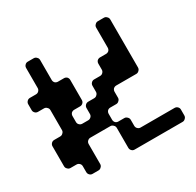

<svg xmlns="http://www.w3.org/2000/svg" viewBox="-150 -857 1042 1023"><g transform="rotate(-30 371.0 -345.0)"><path d="M718.8 -25.4Q718.8 -14.6 710.9 -7.8Q704.1 0 693.4 0Q595.7 0 398.4 0Q387.7 0 380.9 -7.8Q374 -14.6 374 -25.4Q374 -65.4 374 -147.5Q374 -158.2 366.2 -165Q359.4 -172.9 348.6 -172.9Q307.6 -172.9 225.6 -172.9Q215.8 -172.9 208 -165Q201.2 -158.2 201.2 -147.5Q201.2 -106.4 201.2 -25.4Q201.2 -14.6 193.4 -7.8Q186.5 0 175.8 0Q164.1 0 139.6 0Q128.9 0 122.1 -7.8Q115.2 -14.6 115.2 -25.4Q115.2 -37.1 115.2 -61.5Q115.2 -72.3 107.4 -79.1Q100.6 -85.9 89.8 -85.9Q78.1 -85.9 53.7 -85.9Q43 -85.9 36.1 -93.8Q28.3 -100.6 28.3 -111.3Q28.3 -152.3 28.3 -234.4Q28.3 -244.1 36.1 -252Q43 -258.8 53.7 -258.8Q65.4 -258.8 89.8 -258.8Q100.6 -258.8 107.4 -266.6Q115.2 -273.4 115.2 -283.2Q115.2 -324.2 115.2 -406.2Q115.2 -417 107.4 -423.8Q100.6 -431.6 89.8 -431.6Q78.1 -431.6 53.7 -431.6Q43 -431.6 36.1 -438.5Q28.3 -446.3 28.3 -456.1Q28.3 -468.8 28.3 -493.2Q28.3 -502.9 36.1 -510.7Q43 -517.6 53.7 -517.6Q65.4 -517.6 89.8 -517.6Q100.6 -517.6 107.4 -524.4Q115.2 -532.2 115.2 -542Q115.2 -583 115.2 -665Q115.2 -675.8 122.1 -682.6Q128.9 -690.4 139.6 -690.4Q151.4 -690.4 175.8 -690.4Q186.5 -690.4 193.4 -682.6Q201.2 -675.8 201.2 -665Q201.2 -624 201.2 -542Q201.2 -532.2 208 -524.4Q215.8 -517.6 225.6 -517.6Q238.3 -517.6 262.7 -517.6Q272.5 -517.6 280.3 -510.7Q287.1 -502.9 287.1 -493.2Q287.1 -452.1 287.1 -370.1Q287.1 -359.4 280.3 -352.5Q272.5 -344.7 262.7 -344.7Q250 -344.7 225.6 -344.7Q215.8 -344.7 208 -337.9Q201.2 -330.1 201.2 -320.3Q201.2 -307.6 201.2 -283.2Q201.2 -273.4 208 -266.6Q215.8 -258.8 225.6 -258.8Q238.3 -258.8 262.7 -258.8Q272.5 -258.8 280.3 -266.6Q287.1 -273.4 287.1 -283.2Q287.1 -295.9 287.1 -320.3Q287.1 -330.1 294.9 -337.9Q301.8 -344.7 312.5 -344.7Q324.2 -344.7 348.6 -344.7Q359.4 -344.7 366.2 -352.5Q374 -359.4 374 -370.1Q374 -381.8 374 -406.2Q374 -417 380.9 -423.8Q387.7 -431.6 398.4 -431.6Q410.2 -431.6 434.6 -431.6Q445.3 -431.6 452.1 -438.5Q460 -446.3 460 -456.1Q460 -468.8 460 -493.2Q460 -502.9 466.8 -510.7Q474.6 -517.6 484.4 -517.6Q497.1 -517.6 521.5 -517.6Q531.2 -517.6 539.1 -524.4Q545.9 -532.2 545.9 -542Q545.9 -583 545.9 -665Q545.9 -675.8 553.7 -682.6Q560.5 -690.4 571.3 -690.4Q583 -690.4 607.4 -690.4Q618.2 -690.4 625 -682.6Q632.8 -675.8 632.8 -665Q632.8 -566.4 632.8 -370.1Q632.8 -359.4 625 -352.5Q618.2 -344.7 607.4 -344.7Q566.4 -344.7 484.4 -344.7Q474.6 -344.7 466.8 -337.9Q460 -330.1 460 -320.3Q460 -307.6 460 -283.2Q460 -273.4 452.1 -266.6Q445.3 -258.8 434.6 -258.8Q422.9 -258.8 398.4 -258.8Q387.7 -258.8 380.9 -252Q374 -244.1 374 -234.4Q374 -221.7 374 -197.3Q374 -187.5 380.9 -179.7Q387.7 -172.9 398.4 -172.9Q410.2 -172.9 434.6 -172.9Q445.3 -172.9 452.1 -165Q460 -158.2 460 -147.5Q460 -135.7 460 -111.3Q460 -100.6 466.8 -93.8Q474.6 -85.9 484.4 -85.9Q554.7 -85.9 693.4 -85.9Q704.1 -85.9 710.9 -79.1Q718.8 -72.3 718.8 -61.5Q718.8 -52.7 718.8 -43Q718.8 -34.2 718.8 -25.4Z"/></g></svg>

Font: Stal Type
Style: Alien
Weight: 400
Designer: daniel chilleron
Version: Version 1.0